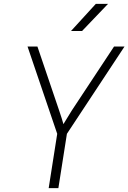

<svg xmlns="http://www.w3.org/2000/svg" viewBox="-20 -970 662 990"><path d="M231 0 275 -280 122 -730H173L285 -400Q293 -378 298.5 -359Q304 -340 307 -330Q313 -339 324.5 -358.5Q336 -378 350 -400L568 -730H622L325 -280L281 0ZM346 -810 474 -950H537L403 -810Z"/></svg>

Font: JetBrains Mono NL Thin
Style: Italic
Weight: 100
Italic angle: -9°
Monospace: yes
Designer: Philipp Nurullin, Konstantin Bulenkov
Foundry: JetBrains
Version: Version 2.305; ttfautohint (v1.8.4.7-5d5b)